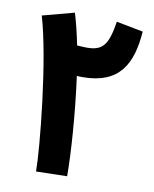

<svg xmlns="http://www.w3.org/2000/svg" viewBox="-79 -742 647 806"><g transform="rotate(10 244.5 -339.5)"><path d="M262 0C262 -93 251 -261 229 -422C237 -421 245 -421 253 -421C411 -421 459 -514 469 -653L355 -675C339 -576 319 -546 249 -546C238 -546 223 -547 208 -548C198 -597 187 -643 175 -682L40 -646C93 -468 130 -95 130 3Z"/></g></svg>

Font: Noto Sans Arabic UI XCn
Style: Bold
Weight: 700
Width: 2
Designer: Monotype Design Team, Nadine Chahine and Nizar Qandah
Foundry: Monotype Imaging Inc.
Version: Version 2.010